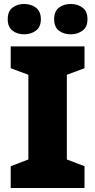

<svg xmlns="http://www.w3.org/2000/svg" viewBox="-20 -1041 480 968"><path d="M406 -93H34V-203L123 -237V-664L34 -697V-807H406V-697L317 -664V-237L406 -203ZM19 -944Q19 -984 43 -1002.5Q67 -1021 102 -1021Q136 -1021 161 -1002.5Q186 -984 186 -944Q186 -905 161 -886.5Q136 -868 102 -868Q67 -868 43 -886.5Q19 -905 19 -944ZM253 -944Q253 -984 277 -1002.5Q301 -1021 337 -1021Q371 -1021 396 -1002.5Q421 -984 421 -944Q421 -905 396 -886.5Q371 -868 337 -868Q301 -868 277 -886.5Q253 -905 253 -944Z"/></svg>

Font: Noto Sans Kannada UI Black
Style: Regular
Weight: 900
Designer: Jelle Bosma - Monotype Design Team
Foundry: Monotype Imaging Inc.
Version: Version 2.005; ttfautohint (v1.8.4.7-5d5b)